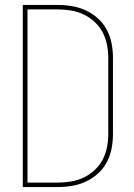

<svg xmlns="http://www.w3.org/2000/svg" viewBox="-20 -755 540 775"><path d="M72 0V-735H214Q243 -735 272 -730Q301 -725 327.5 -712.5Q354 -700 376 -680Q398 -660 411.5 -634Q425 -608 430.5 -579Q436 -550 436 -521V-215Q436 -185 430.5 -156Q425 -127 411.5 -101Q398 -75 376 -55Q354 -35 327.5 -22.5Q301 -10 272 -5Q243 0 213 0ZM91 -18H213Q240 -18 267 -22.5Q294 -27 318 -38.5Q342 -50 362 -68.5Q382 -87 394.5 -111Q407 -135 412 -161.5Q417 -188 417 -215V-521Q417 -547 412 -573.5Q407 -600 394.5 -624Q382 -648 362 -666.5Q342 -685 318 -696.5Q294 -708 267 -712.5Q240 -717 213 -717H91Z"/></svg>

Font: Iosevka SS18 Thin
Style: Regular
Weight: 100
Monospace: yes
Designer: Belleve Invis
Foundry: Belleve Invis
Version: Version 25.1.1; ttfautohint (v1.8.4)